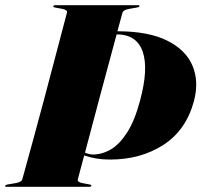

<svg xmlns="http://www.w3.org/2000/svg" viewBox="-53 -720 776 740"><path d="M247 -29Q244 -18 266 -14L292.5 -9Q300 -7.5 299 -4Q298 0 292 0H-28Q-34 0 -33 -4Q-32 -7.5 -23.5 -9L6 -14Q30 -18 33 -29Q77 -187.5 119.8 -348Q162.5 -508.5 205 -671Q208 -682 186 -686L159 -691Q151.5 -692.5 152.5 -696Q153.5 -700 159.5 -700H479.5Q485.5 -700 484.5 -696Q483.5 -692.5 475 -691L446 -686Q422 -682 419 -671Q409.5 -636.5 399.5 -599.5Q519 -599.5 591.2 -563.5Q663.5 -527.5 689 -466.5Q714.5 -405.5 694.5 -330.5Q664.5 -218.5 577 -161.8Q489.5 -105 370.5 -105Q343 -105 317.8 -109.2Q292.5 -113.5 271.5 -121Q265.5 -98 259.2 -75Q253 -52 247 -29ZM487 -333Q520 -455.5 496.8 -521.5Q473.5 -587.5 396.5 -587.5Q365.5 -474 335.2 -360Q305 -246 274.5 -131.5Q292.5 -124.5 305 -124.5Q340.5 -124.5 374.2 -144.2Q408 -164 437.2 -209.8Q466.5 -255.5 487 -333Z"/></svg>

Font: Fraunces 144pt S000 Black
Style: Italic
Weight: 900
Italic angle: -16°
Version: Version 1.000; ttfautohint (v1.8.3)